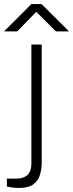

<svg xmlns="http://www.w3.org/2000/svg" viewBox="-72 -746 361 948"><path d="M22 182Q10 182 -0.5 181Q-11 180 -20.5 178.5Q-30 177 -38 175V136H9Q44 136 63.5 118Q83 100 83 62V-526H134V57Q134 86 126 115Q118 144 94 163Q70 182 22 182ZM-52 -591 83 -726H133L269 -591H204L95 -700H119L13 -591Z"/></svg>

Font: Archivo Expanded Thin
Style: Regular
Weight: 250
Width: 7
Designer: Hector Gatti
Foundry: Omnibus-Type
Version: Version 2.001